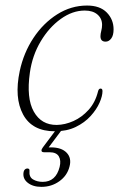

<svg xmlns="http://www.w3.org/2000/svg" viewBox="-20 -478 440 710"><path d="M293.5 -439Q248 -439 204.8 -408Q161.5 -377 130.5 -325Q99.5 -273 90.5 -209.5Q77 -115 105 -65.2Q133 -15.5 190 -16Q220.5 -16.5 251.8 -30.5Q283 -44.5 307.8 -72Q332.5 -99.5 342.5 -140Q345 -150.5 352 -150.5Q359 -150.5 359 -141Q359 -123 348 -98Q337 -73 315 -48.8Q293 -24.5 260 -8.5Q227 7.5 183 7.5Q99 7.5 65.5 -54.5Q32 -116.5 53 -215.5Q67.5 -283 103.8 -337.8Q140 -392.5 191.5 -425Q243 -457.5 302 -457.5Q349.5 -457.5 374.8 -431.8Q400 -406 400 -369.5Q400 -347 391.2 -335.5Q382.5 -324 370.5 -324Q351.5 -324 351.5 -344Q351.5 -352.5 354.5 -364Q357.5 -375.5 357.5 -386Q357.5 -409.5 340.5 -424.2Q323.5 -439 293.5 -439ZM192.5 -5H214L160 67H168.5Q207.5 67 226.5 86.8Q245.5 106.5 237 138Q228.5 171.5 199.5 192.2Q170.5 213 133 213Q101 213 81.8 197.2Q62.5 181.5 67.5 157Q70.5 146 80.5 145Q90.5 145 89 154.5Q87 176.5 102.2 185.5Q117.5 194.5 138 194.5Q186.5 194.5 200.5 139.5Q206.5 115.5 197.5 100.2Q188.5 85 163 85H143.5Q134 85 133.5 79.5Q133 74 138.5 67Z"/></svg>

Font: Fraunces 9pt S000 Thin
Style: Italic
Weight: 100
Italic angle: -16°
Version: Version 1.000; ttfautohint (v1.8.3)